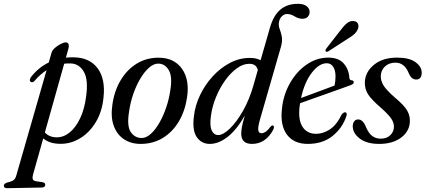

<svg xmlns="http://www.w3.org/2000/svg" viewBox="-123 -747 2234 1008"><path d="M59 -323Q47 -310 37.5 -318Q32.5 -322 34 -330Q35.5 -338 42 -345.5Q80.5 -393.5 133 -419L147.5 -470Q151 -483 165.2 -495.5Q179.5 -508 195.8 -516.2Q212 -524.5 221.5 -524.5Q245 -524.5 235.5 -489L223 -444.5Q244 -446.5 266.5 -446Q348 -444 389.5 -388.5Q431 -333 420.5 -236Q413.5 -161.5 380.2 -106.2Q347 -51 297.5 -21Q248 9 192.5 8Q136.5 7.5 104 -20.5L50.5 169Q46 185 49.2 193.8Q52.5 202.5 66.5 204.5L100.5 209.5Q114.5 212.5 114.5 222.5Q114.5 237.5 96 237.5L-84 241Q-103 241.5 -103 227.5Q-103 218 -86 211.5Q-61 206 -51.5 198.5Q-42 191 -37.5 174.5L121.5 -378.5Q87.5 -357 59 -323ZM174 -26Q210 -25.5 242 -51Q274 -76.5 297.2 -124.8Q320.5 -173 329 -239.5Q341.5 -328.5 317 -370.5Q292.5 -412.5 248.5 -414Q231 -414.5 214 -412.5L112.5 -51.5Q135.5 -26.5 174 -26Z M713.5 -444Q793 -442.5 833 -385Q873 -327.5 859 -235.5Q848.5 -164.5 815.8 -109.2Q783 -54 731.8 -22.8Q680.5 8.5 615 8.5Q564.5 8.5 527.5 -16.2Q490.5 -41 474 -87Q457.5 -133 467 -197.5Q477 -270 510.8 -326.2Q544.5 -382.5 596.2 -413.8Q648 -445 713.5 -444ZM621 -22.5Q644.5 -22.5 668.5 -44Q692.5 -65.5 713.2 -101.5Q734 -137.5 749 -181.2Q764 -225 770.5 -269Q783.5 -344 763.5 -378Q743.5 -412 709.5 -413Q685.5 -414 660.8 -392.8Q636 -371.5 614.2 -335.2Q592.5 -299 577 -254.2Q561.5 -209.5 555 -163.5Q542 -86 563.2 -54.2Q584.5 -22.5 621 -22.5Z M1311.5 -66Q1271.5 8.5 1200 8.5Q1143.5 8.5 1143.5 -45.5Q1143.5 -60 1147.2 -81Q1151 -102 1162 -140Q1119 -65 1071.8 -28.2Q1024.5 8.5 978.5 8.5Q934.5 8.5 910 -27.2Q885.5 -63 895 -136.5Q901 -192 926.8 -246.5Q952.5 -301 992.8 -345.2Q1033 -389.5 1083.2 -416.2Q1133.5 -443 1189 -443Q1223.5 -443 1245 -430.5L1294.5 -602.5Q1313 -666.5 1349.2 -696.8Q1385.5 -727 1440.5 -727Q1471.5 -727 1487 -714.5Q1502.5 -702 1502.5 -685.5Q1502.5 -669 1492.8 -658.8Q1483 -648.5 1465 -648.5Q1443.5 -648.5 1423.8 -661Q1404 -673.5 1384 -673.5Q1369 -673.5 1356.8 -661.5Q1344.5 -649.5 1341.5 -630Q1338.5 -612.5 1345 -595.5Q1351.5 -578.5 1356.2 -556.2Q1361 -534 1352 -501.5L1242.5 -121.5Q1231 -82 1232.8 -64.8Q1234.5 -47.5 1250 -47.5Q1260 -47.5 1271.2 -54.8Q1282.5 -62 1298.5 -83Q1304.5 -90 1309.5 -88Q1320 -86.5 1311.5 -66ZM984.5 -139.5Q977 -88 988.2 -63Q999.5 -38 1022.5 -38Q1048.5 -38 1083.5 -71.8Q1118.5 -105.5 1151.8 -163.5Q1185 -221.5 1206 -293.5L1230.5 -379Q1227 -394 1216.8 -403Q1206.5 -412 1185 -412Q1153 -412 1120.2 -388.2Q1087.5 -364.5 1059 -324.8Q1030.5 -285 1010.8 -236.8Q991 -188.5 984.5 -139.5Z M1696 -139Q1676 -76.5 1624 -34Q1572 8.5 1493 8.5Q1420 8.5 1383.8 -39.8Q1347.5 -88 1357 -174.5Q1364.5 -249.5 1399.5 -310.8Q1434.5 -372 1487 -408.2Q1539.5 -444.5 1600.5 -444.5Q1654.5 -444.5 1681.5 -413.8Q1708.5 -383 1711 -339Q1712 -326 1723.5 -325.5Q1732.5 -324.5 1734 -317.5Q1736 -306.5 1718 -300Q1701.5 -294 1669 -282.2Q1636.5 -270.5 1597 -256.5Q1557.5 -242.5 1519.2 -229Q1481 -215.5 1452.5 -205Q1451 -197 1450 -188.5Q1441.5 -118 1465.2 -81.2Q1489 -44.5 1537 -44.5Q1574 -44.5 1609.5 -68.2Q1645 -92 1670 -144.5Q1681 -159 1689.5 -157.5Q1700.5 -155.5 1696 -139ZM1592.5 -415Q1552.5 -415 1514 -365.2Q1475.5 -315.5 1457.5 -232.5Q1484.5 -242.5 1517.2 -254.5Q1550 -266.5 1581 -278.2Q1612 -290 1633.5 -298Q1638 -317 1638.5 -346Q1638.5 -377 1626.5 -396Q1614.5 -415 1592.5 -415ZM1663 -586Q1681.5 -611 1698.2 -624.8Q1715 -638.5 1733.5 -636.5Q1750.5 -635 1756 -622.8Q1761.5 -610.5 1756.5 -596.5Q1750.5 -580 1736.2 -567.2Q1722 -554.5 1701 -542.5L1601.5 -478Q1590.5 -472 1586.5 -478Q1583 -483 1591.5 -494Z M1875.5 -19Q1907 -19 1926 -37.2Q1945 -55.5 1945 -82Q1945.5 -102.5 1931.2 -124Q1917 -145.5 1876 -182Q1827.5 -223.5 1809.2 -252Q1791 -280.5 1792.5 -317Q1795 -370 1840.8 -407.2Q1886.5 -444.5 1961.5 -444.5Q2025 -444.5 2057.8 -421Q2090.5 -397.5 2091 -366.5Q2091 -329.5 2062 -329.5Q2049 -329.5 2039 -338.2Q2029 -347 2019.5 -370.5Q1997.5 -418 1953 -418Q1919 -418 1897.8 -397.8Q1876.5 -377.5 1876 -346.5Q1876 -323 1890 -299.2Q1904 -275.5 1950.5 -234.5Q2000.5 -193 2016 -164.2Q2031.5 -135.5 2028.5 -103Q2024 -54 1980.5 -22.8Q1937 8.5 1867.5 8.5Q1802 8.5 1765.2 -20Q1728.5 -48.5 1729 -84Q1729 -100 1736.5 -110Q1744 -120 1757.5 -120Q1783 -120 1799.5 -77.5Q1813.5 -45.5 1832.5 -32.2Q1851.5 -19 1875.5 -19Z"/></svg>

Font: Fraunces 144pt S050
Style: Italic
Weight: 400
Italic angle: -16°
Version: Version 1.000; ttfautohint (v1.8.3)